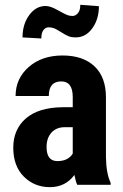

<svg xmlns="http://www.w3.org/2000/svg" viewBox="-20 -769 511 799"><path d="M173.8 -157.2Q173.8 -98.6 218.8 -98.6Q263.7 -98.6 282.7 -129.9V-239.7H249.5Q214.8 -239.7 194.3 -217.3Q173.8 -194.8 173.8 -157.2ZM282.7 -365.2Q282.7 -430.2 234.9 -430.2Q183.1 -430.2 183.1 -369.6H44.9Q44.9 -442.4 99.6 -490.2Q154.3 -538.1 240.2 -538.1Q325.2 -538.1 373 -493.2Q420.9 -448.2 420.9 -363.8V-115.2Q421.9 -46.9 440.4 -8.3V0H301.3Q295.4 -12.2 289.6 -41Q252.4 9.8 187.5 9.8Q123 9.8 79.1 -34.2Q35.2 -78.1 35.2 -154.3Q35.2 -230.5 87.9 -276.4Q140.6 -321.8 240.7 -322.8H282.7ZM294.4 -613.3Q278.3 -613.3 266.6 -617.7Q254.9 -622.1 233.4 -635.7Q211.9 -649.4 202.1 -652.3Q193.4 -655.3 181.6 -655.3Q169.9 -655.3 160.6 -643.6Q151.9 -631.8 151.9 -608.9L73.7 -613.3Q73.7 -668 101.6 -706.1Q129.4 -744.1 169.9 -744.1Q189.5 -744.1 219.7 -727.1Q250 -710 260.7 -706.1Q271.5 -702.1 283.2 -702.6Q294.9 -703.1 304.7 -714.8Q314.5 -726.6 314 -749L391.6 -743.2Q391.6 -689.5 364.3 -651.4Q336.9 -613.3 294.4 -613.3Z"/></svg>

Font: RobotoCondensed-Bold
Style: Bold
Weight: 700
Designer: Google
Version: Version 2.001240; 2014